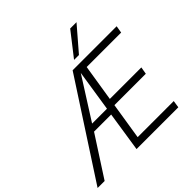

<svg xmlns="http://www.w3.org/2000/svg" viewBox="-262 -1125 1332 1332"><g transform="rotate(-45 404.5 -458.5)"><path d="M343 0 388 -294H220L30 0H-39L416 -700H848L839 -647H501L458 -377H767L758 -324H450L407 -53H761L753 0ZM250 -343H396L443 -647ZM474 -744 609 -917H671L522 -744Z"/></g></svg>

Font: Georama Light
Style: Italic
Weight: 300
Italic angle: -9°
Designer: Jean-Baptiste Levee
Foundry: Production Type
Version: Version 1.001